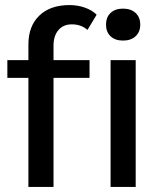

<svg xmlns="http://www.w3.org/2000/svg" viewBox="-20 -737 622 757"><path d="M92 -430H9V-500H92V-562Q92 -634 135 -675.5Q178 -717 254 -717Q286 -717 314.5 -707Q343 -697 361 -679L325 -619Q300 -641 263 -641Q230 -641 210.5 -618.5Q191 -596 191 -557V-500H333V-430H191V0H92ZM398 -640Q398 -669 416 -686Q434 -703 465 -703Q496 -703 514.5 -686Q533 -669 533 -640Q533 -611 514.5 -594Q496 -577 465 -577Q434 -577 416 -594Q398 -611 398 -640ZM416 -500H515V0H416Z"/></svg>

Font: Sarabun Medium
Style: Regular
Weight: 500
Designer: Suppakit Chalermlarp | Katatrad Co.,Ltd.
Foundry: Cadson Demak Co.,Ltd.
Version: Version 1.000; ttfautohint (v1.6)